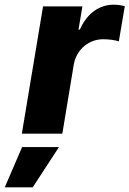

<svg xmlns="http://www.w3.org/2000/svg" viewBox="-84 -573 555 823"><path d="M9.6 0H183.2L232.2 -296.2C243.6 -361.2 296.9 -404.8 358.3 -404.8C380 -404.8 409.4 -401.6 425.4 -395.6L451 -546.9C436.4 -550.4 419.7 -552.9 403.4 -552.9C343.8 -552.9 290.1 -518.1 258.2 -446H252.5L269.2 -545.5H100.5ZM-63.6 230.1H56.1L168.7 57.5H10.7Z"/></svg>

Font: TID UI Extra Bold
Style: Italic
Weight: 800
Italic angle: -9.39999°
Designer: The TID Project Authors
Foundry: Bakken & Bæck
Version: Version 1.001;hotconv 1.0.109;makeotfexe 2.5.65596